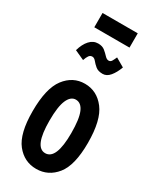

<svg xmlns="http://www.w3.org/2000/svg" viewBox="-213 -886 776 954"><g transform="rotate(30 175.0 -409.0)"><path d="M175 9Q106 9 61.5 -47Q17 -103 17 -231Q17 -362 61.5 -420.5Q106 -479 175 -479Q244 -479 289 -420.5Q334 -362 334 -231Q334 -103 289 -47Q244 9 175 9ZM175 -81Q238 -81 238 -232Q238 -313 222 -350.5Q206 -388 175 -388Q146 -388 129.5 -350.5Q113 -313 113 -232Q113 -81 175 -81ZM247 -672 297 -643Q284 -608 266 -586.5Q248 -565 225 -565Q199 -565 184.5 -577Q170 -589 160 -601.5Q150 -614 139 -614Q127 -614 120 -604Q113 -594 107 -576L52 -601Q63 -640 83.5 -662.5Q104 -685 132 -685Q156 -685 170.5 -673Q185 -661 196 -649Q207 -637 218 -637Q229 -637 235 -647.5Q241 -658 247 -672ZM74 -745V-827H276V-745Z"/></g></svg>

Font: Inconsolata ExtraCondensed ExtraBold
Style: Regular
Weight: 800
Width: 2
Monospace: yes
Designer: Raph Levien, Cyreal, Brenton Simpson
Foundry: Raph Levien, Cyreal, Google
Version: Version 3.001; ttfautohint (v1.8.2.53-6de2)